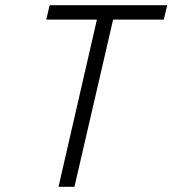

<svg xmlns="http://www.w3.org/2000/svg" viewBox="-20 -715 660 735"><path d="M157 -640H351L204 0H265L413 -640H607L620 -695H170Z"/></svg>

Font: Titillium Web
Style: Light Italic
Weight: 300
Italic angle: -13°
Version: Version 1.001;PS 57.000;hotconv 1.0.70;makeotf.lib2.5.55311